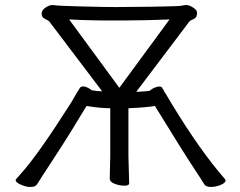

<svg xmlns="http://www.w3.org/2000/svg" viewBox="-20 -726 953 761"><path d="M520 -362Q550 -363 573 -366Q585 -377 601.5 -381.5Q618 -386 623 -378Q624 -375 626 -373L633 -360Q635 -358 636 -356L656 -322Q772 -130 871 -17Q874 -14 874 -11Q874 -1 854.5 7Q835 15 816 15Q797 15 790 5Q780 -12 744.5 -65.5Q709 -119 594 -306Q560 -300 489 -297V-106L492 0Q492 10 473 10Q454 10 434.5 2.5Q415 -5 415 -18L417 -107V-297Q379 -297 323 -306Q256 -194 197 -104Q138 -14 131 -2Q124 10 117.5 12.5Q111 15 97.5 15Q84 15 63 6Q42 -3 42 -12Q42 -15 64 -39Q131 -113 263 -321L285 -359Q291 -368 297 -378Q302 -386 319 -382Q333 -377 344 -368Q364 -365 385 -364L176 -640Q172 -645 158.5 -651Q145 -657 145 -671.5Q145 -686 160.5 -696Q176 -706 186 -706Q196 -706 202.5 -704.5Q209 -703 302 -700.5Q395 -698 441 -698Q487 -698 589 -699.5Q691 -701 700.5 -703.5Q710 -706 720 -706Q730 -706 745.5 -696Q761 -686 761 -675.5Q761 -665 757.5 -659Q754 -653 744 -649Q734 -645 730 -640ZM652 -649Q555 -645 482 -645H376Q301 -646 254 -649L453 -378Z"/></svg>

Font: QiushuiShotai
Style: Regular
Weight: 600
Designer: Fontworks Inc.
Foundry: Fontworks Inc.
Version: Version 1.250